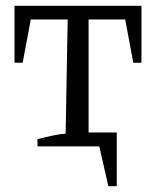

<svg xmlns="http://www.w3.org/2000/svg" viewBox="-20 -504 539 661"><path d="M353 137 315 -30 354 0H242V-48H382V137ZM467 -484V-288H439L411 -437H285V-43L374 -28V0H109V-25Q133 -31 157.5 -36.5Q182 -42 206 -44L213 -437H86L58 -288H30V-484Z"/></svg>

Font: Piazzolla 24pt
Style: Regular
Weight: 400
Designer: Juan Pablo del Peral
Foundry: Huerta Tipografica
Version: Version 2.005